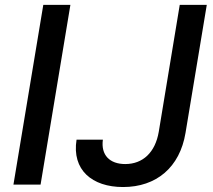

<svg xmlns="http://www.w3.org/2000/svg" viewBox="-20 -747 861 777"><path d="M264.9 -727.3H155.2L34.4 0H144.2ZM289.8 -181.8C270.2 -59.3 352.6 9.9 478 9.9C612.6 9.9 707.7 -69.6 730.8 -209.5L816.8 -727.3H707.4L622.5 -213.8C608.3 -130 557.9 -83.1 486.9 -83.1C424 -83.1 387.8 -119.3 396.3 -181.8Z"/></svg>

Font: Magic Ui Pro Medium
Style: Italic
Weight: 500
Italic angle: -9.39999°
Designer: Stefan Endress, Andreas Faust
Version: Version 1.000;FEAKit 1.0